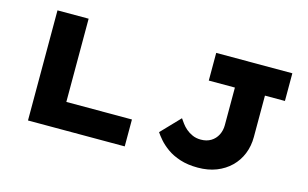

<svg xmlns="http://www.w3.org/2000/svg" viewBox="-87 -935 1892 1179"><g transform="rotate(15 859.0 -345.0)"><path d="M150 0V-700H348V-171H765V0ZM1231 10Q1167 10 1118 -6Q1069 -22 1035 -46.5Q1001 -71 979 -96.5Q957 -122 946 -139L1060 -258Q1069 -245 1081 -228.5Q1093 -212 1110.5 -197Q1128 -182 1151.5 -171.5Q1175 -161 1205 -161Q1242 -161 1269 -177.5Q1296 -194 1310.5 -222.5Q1325 -251 1325 -285V-524H1159V-700H1643V-524H1516V-261Q1516 -203 1496 -153.5Q1476 -104 1438.5 -67.5Q1401 -31 1349 -10.5Q1297 10 1231 10Z"/></g></svg>

Font: Lexend Tera ExtraBold
Style: Regular
Weight: 800
Designer: Bonnie Shaver-Troup, Thomas Jockin
Foundry: Lexend
Version: Version 1.007